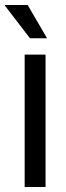

<svg xmlns="http://www.w3.org/2000/svg" viewBox="-35 -743 264 763"><path d="M63 0V-526H146V0ZM152 -591H84L-15 -720V-723H75Z"/></svg>

Font: Archivo SemiCondensed
Style: Regular
Weight: 400
Width: 4
Designer: Hector Gatti
Foundry: Omnibus-Type
Version: Version 2.001